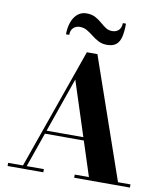

<svg xmlns="http://www.w3.org/2000/svg" viewBox="-104 -1082 1007 1167"><g transform="rotate(10 400.0 -498.5)"><path d="M204 -233V-252.5H511.5V-233ZM442.5 -764.5 701 -19.5H778V0H434V-19.5H521.5L337 -589L137.5 -19.5H243.5V0H23V-19.5H114.5L377.5 -764.5ZM489.5 -830Q459 -830 436.2 -842Q413.5 -854 394 -869.5Q374.5 -885 354.5 -897Q334.5 -909 309.5 -909Q285 -909 269.2 -893.5Q253.5 -878 253.5 -850H233.5Q233.5 -892.5 245.8 -925.8Q258 -959 280.8 -978Q303.5 -997 335.5 -997Q367.5 -997 389.8 -985Q412 -973 429.8 -957.5Q447.5 -942 465.2 -930Q483 -918 505.5 -918Q532 -918 547 -933.8Q562 -949.5 562 -977H581.5Q581.5 -930 574 -897Q566.5 -864 546.5 -847Q526.5 -830 489.5 -830Z"/></g></svg>

Font: Bodoni Moda 11pt
Style: Bold
Weight: 700
Designer: Owen Earl
Foundry: indestructible type
Version: Version 2.004